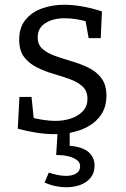

<svg xmlns="http://www.w3.org/2000/svg" viewBox="-20 -557 530 810"><path d="M139 -400Q139 -368 160 -350Q181 -332 214 -320.5Q247 -309 284 -298Q321 -287 354 -271Q387 -255 408 -227Q429 -199 429 -153Q429 -100 400 -64Q371 -28 321.5 -9.5Q272 9 211 9Q174 9 135 3Q96 -3 55 -14L62 -148H113L123 -50L114 -61Q137 -55 164 -51Q191 -47 214 -47Q250 -47 280.5 -57.5Q311 -68 330 -88.5Q349 -109 349 -140Q349 -173 328.5 -192Q308 -211 275 -223Q242 -235 205.5 -245.5Q169 -256 136 -272.5Q103 -289 82 -316Q61 -343 61 -390Q61 -441 87.5 -473.5Q114 -506 157.5 -521.5Q201 -537 251 -537Q285 -537 326 -530Q367 -523 410 -509L405 -396H354L339 -479L351 -465Q299 -480 253 -480Q204 -480 171.5 -459.5Q139 -439 139 -400ZM259 233Q237 233 213.5 228Q190 223 168 213L186 171Q203 177 222.5 181Q242 185 259 185Q284 185 301 175Q318 165 318 144Q318 129 305.5 119Q293 109 271 103Q249 97 217 97L223 0H274V58Q330 63 354.5 85.5Q379 108 379 141Q379 172 362.5 192.5Q346 213 319 223Q292 233 259 233Z"/></svg>

Font: Bitter Thin
Style: Regular
Weight: 400
Version: Version 3.021